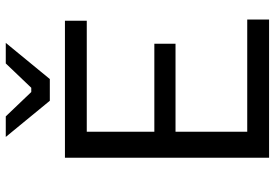

<svg xmlns="http://www.w3.org/2000/svg" viewBox="-160 -770 930 649"><g transform="rotate(-90 304.5 -445.0)"><path d="M96.4 0V-690H559.5V-616.2H184.1V-387.8H481.7V-316.2H184.1V-73.8H563.5V0ZM484.6 -890 362.3 -741.1H288.9L166.6 -890H236.1L318.4 -803.8H332.8L415.1 -890Z"/></g></svg>

Font: Mozilla Text ExtraLight
Style: Regular
Weight: 200
Designer: Studio DRAMA
Foundry: Studio DRAMA
Version: Version 1.000